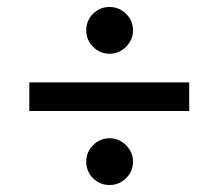

<svg xmlns="http://www.w3.org/2000/svg" viewBox="-20 -625 626 550"><path d="M294 -471Q266 -471 246.5 -491Q227 -511 227 -538Q227 -566 246.5 -585.5Q266 -605 294 -605Q321 -605 341 -585.5Q361 -566 361 -538Q361 -511 341 -491Q321 -471 294 -471ZM294 -95Q266 -95 246.5 -114.5Q227 -134 227 -162Q227 -189 246.5 -209Q266 -229 294 -229Q321 -229 341 -209Q361 -189 361 -162Q361 -134 341 -114.5Q321 -95 294 -95ZM64 -307V-389H522V-307Z"/></svg>

Font: MuseoModerno Thin
Style: Regular
Weight: 400
Version: Version 1.003